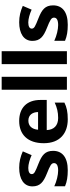

<svg xmlns="http://www.w3.org/2000/svg" viewBox="694 -1494 810 2237"><g transform="rotate(-90 1098.5 -375.0)"><path d="M460 -161C460 -254 409 -292 311 -331C215 -369 189 -380 189 -410C189 -435 215 -450 261 -450C302 -450 359 -434 410 -411L454 -514C392 -541 333 -556 263 -556C133 -556 46 -503 46 -402C46 -312 97 -273 194 -234C292 -195 317 -181 317 -150C317 -120 291 -102 230 -102C180 -102 106 -119 47 -147V-22C102 1 157 10 234 10C388 10 460 -57 460 -161Z M808 -556C653 -556 549 -460 549 -269C549 -80 666 10 827 10C914 10 968 -2 1022 -29V-142C963 -115 911 -102 843 -102C753 -102 705 -153 702 -235H1053V-308C1053 -468 960 -556 808 -556ZM812 -449C878 -449 911 -401 912 -336H706C712 -410 752 -449 812 -449Z M1323 0V-760H1172V0Z M1621 0V-760H1470V0Z M2155 -161C2155 -254 2104 -292 2006 -331C1910 -369 1884 -380 1884 -410C1884 -435 1910 -450 1956 -450C1997 -450 2054 -434 2105 -411L2149 -514C2087 -541 2028 -556 1958 -556C1828 -556 1741 -503 1741 -402C1741 -312 1792 -273 1889 -234C1987 -195 2012 -181 2012 -150C2012 -120 1986 -102 1925 -102C1875 -102 1801 -119 1742 -147V-22C1797 1 1852 10 1929 10C2083 10 2155 -57 2155 -161Z"/></g></svg>

Font: Noto Sans Lao UI
Style: Bold
Weight: 700
Designer: Monotype Design Team
Foundry: Monotype Imaging Inc.
Version: Version 2.000